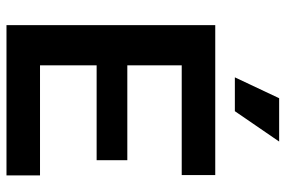

<svg xmlns="http://www.w3.org/2000/svg" viewBox="-168 -734 902 607"><g transform="rotate(90 283.5 -431.0)"><path d="M60 0V-660H187V0ZM144 0V-106H535V0ZM144 -285V-382H487V-285ZM144 -554V-660H534V-554ZM332 -722H225L291 -862H428Z"/></g></svg>

Font: Bricolage Grotesque 60pt SemiBold
Style: Regular
Weight: 600
Version: Version 1.001;gftools[0.9.33.dev8+g029e19f]